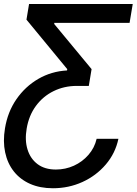

<svg xmlns="http://www.w3.org/2000/svg" viewBox="-27 -748 699 982"><path d="M578.6 -38.1Q563 36.1 513.9 93.5Q464.8 150.9 394.5 182.9Q324.2 214.8 243.7 214.8Q177.7 214.8 127 192.4Q76.2 169.9 43.7 128.7Q11.2 87.4 -0.7 31.2Q-12.7 -24.9 -1.5 -91.8Q12.2 -175.8 57.1 -240.7Q102.1 -305.7 168.9 -344.5Q235.8 -383.3 315.9 -387.7L316.9 -394.5L108.4 -647.5L121.6 -727.5H651.9L635.7 -630.9H250.5V-625L441.4 -394.5L427.2 -308.6H365.7Q301.3 -308.6 247.1 -282Q192.9 -255.4 156.7 -206.3Q120.6 -157.2 109.4 -90.3Q99.1 -30.8 113.8 16.6Q128.4 64 165.3 91.6Q202.1 119.1 258.8 119.1Q307.6 119.1 351.1 99.4Q394.5 79.6 425.5 43.9Q456.5 8.3 467.3 -38.1Z"/></svg>

Font: Inter Tight Medium
Style: Italic
Weight: 500
Italic angle: -9.39999°
Designer: Rasmus Andersson
Foundry: rsms
Version: Version 3.004